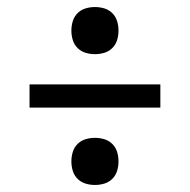

<svg xmlns="http://www.w3.org/2000/svg" viewBox="-20 -613 540 546"><path d="M250 -459Q236 -459 223 -463Q210 -467 200.5 -476.5Q191 -486 187 -499Q183 -512 183 -526Q183 -540 187 -553Q191 -566 200.5 -575.5Q210 -585 223 -589Q236 -593 250 -593Q264 -593 277 -589Q290 -585 299.5 -575.5Q309 -566 313 -553Q317 -540 317 -526Q317 -512 313 -499Q309 -486 299.5 -476.5Q290 -467 277 -463Q264 -459 250 -459ZM436 -307H64V-373H436ZM250 -87Q236 -87 223 -91Q210 -95 200.5 -104.5Q191 -114 187 -127Q183 -140 183 -154Q183 -168 187 -181Q191 -194 200.5 -203.5Q210 -213 223 -217Q236 -221 250 -221Q264 -221 277 -217Q290 -213 299.5 -203.5Q309 -194 313 -181Q317 -168 317 -154Q317 -140 313 -127Q309 -114 299.5 -104.5Q290 -95 277 -91Q264 -87 250 -87Z"/></svg>

Font: Iosevka Custom
Style: Regular
Weight: 400
Monospace: yes
Designer: Belleve Invis
Foundry: Belleve Invis
Version: Version 32.5.0; ttfautohint (v1.8.4)